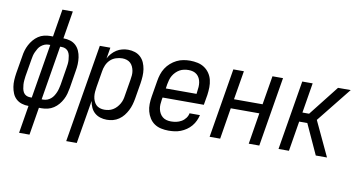

<svg xmlns="http://www.w3.org/2000/svg" viewBox="-87 -968 2673 1416"><g transform="rotate(10 1250.0 -260.0)"><path d="M119 215 153 8Q126 8 102 0.5Q78 -7 60 -23.5Q42 -40 32.5 -63Q23 -86 19 -111Q15 -136 16.5 -162Q18 -188 22 -214L44 -344Q47 -367 53.5 -389Q60 -411 71 -432Q82 -453 97.5 -471.5Q113 -490 133 -503.5Q153 -517 176 -522.5Q199 -528 221 -528H242L276 -735H354L320 -528Q347 -528 371.5 -520.5Q396 -513 413.5 -496.5Q431 -480 441 -457Q451 -434 454.5 -409Q458 -384 457 -358Q456 -332 451 -306L430 -176Q426 -153 420 -131Q414 -109 403 -88Q392 -67 376.5 -48.5Q361 -30 340.5 -16.5Q320 -3 297 2.5Q274 8 252 8H231L197 215ZM166 -57 233 -463H221Q206 -463 192 -457.5Q178 -452 165.5 -442Q153 -432 145 -418.5Q137 -405 130.5 -391Q124 -377 120.5 -362.5Q117 -348 115 -334L93 -204Q91 -188 89.5 -172.5Q88 -157 89 -141.5Q90 -126 93 -111Q96 -96 103 -83.5Q110 -71 123.5 -64Q137 -57 153 -57ZM240 -57H252Q267 -57 281.5 -62.5Q296 -68 308 -78Q320 -88 328.5 -101.5Q337 -115 343 -129Q349 -143 352.5 -157.5Q356 -172 359 -186L380 -316Q383 -332 384.5 -347.5Q386 -363 385 -378.5Q384 -394 381 -409Q378 -424 370.5 -436.5Q363 -449 349.5 -456Q336 -463 320 -463H307Z M472 215 594 -520H673L659 -437Q669 -457 684.5 -474.5Q700 -492 719.5 -504.5Q739 -517 761.5 -522.5Q784 -528 805 -528Q832 -528 856.5 -520Q881 -512 899 -495Q917 -478 927 -455Q937 -432 941 -406.5Q945 -381 943.5 -354Q942 -327 938 -301L918 -181Q914 -158 907.5 -135.5Q901 -113 890 -91.5Q879 -70 864 -51Q849 -32 828.5 -18Q808 -4 785 2Q762 8 739 8Q713 8 689 0.5Q665 -7 647 -23Q629 -39 619 -61.5Q609 -84 605 -109L551 215ZM708 -62Q724 -62 740.5 -65.5Q757 -69 772 -78Q787 -87 799 -100Q811 -113 820 -128.5Q829 -144 833.5 -160Q838 -176 840 -192L860 -312Q863 -329 864.5 -346.5Q866 -364 863 -380.5Q860 -397 853 -412Q846 -427 834.5 -437.5Q823 -448 807 -453Q791 -458 774 -458Q751 -458 726.5 -450Q702 -442 684 -424.5Q666 -407 656 -383.5Q646 -360 643 -337L623 -217Q620 -199 618.5 -181Q617 -163 619 -146Q621 -129 627.5 -113Q634 -97 645.5 -85Q657 -73 673.5 -67.5Q690 -62 708 -62Z M1201 8Q1172 8 1144.5 2Q1117 -4 1095 -19Q1073 -34 1058.5 -57Q1044 -80 1037 -106.5Q1030 -133 1030.5 -161.5Q1031 -190 1036 -219L1056 -339Q1060 -364 1068 -389Q1076 -414 1090.5 -436.5Q1105 -459 1125.5 -477Q1146 -495 1170 -507Q1194 -519 1219.5 -523.5Q1245 -528 1269 -528Q1298 -528 1326 -522Q1354 -516 1376.5 -501Q1399 -486 1414.5 -463.5Q1430 -441 1436.5 -414Q1443 -387 1442.5 -358.5Q1442 -330 1438 -301L1425 -225H1116L1113 -208Q1110 -190 1109 -172.5Q1108 -155 1111.5 -138Q1115 -121 1123 -106.5Q1131 -92 1143.5 -81.5Q1156 -71 1172.5 -66.5Q1189 -62 1207 -62Q1227 -62 1246.5 -66Q1266 -70 1284.5 -80.5Q1303 -91 1316 -108.5Q1329 -126 1332 -145H1410Q1405 -123 1395 -101.5Q1385 -80 1369.5 -61.5Q1354 -43 1333.5 -29Q1313 -15 1291 -6.5Q1269 2 1246 5Q1223 8 1201 8ZM1358 -295 1360 -312Q1363 -330 1364 -347.5Q1365 -365 1362.5 -381.5Q1360 -398 1352.5 -413Q1345 -428 1332.5 -438.5Q1320 -449 1304 -453.5Q1288 -458 1270 -458Q1254 -458 1236.5 -454.5Q1219 -451 1204 -442.5Q1189 -434 1176 -421Q1163 -408 1154 -392.5Q1145 -377 1140.5 -360.5Q1136 -344 1133 -328L1128 -295Z M1508 0 1594 -520H1673L1637 -304H1851L1887 -520H1966L1880 0H1801L1839 -234H1625L1587 0Z M2303 0 2200 -225H2139L2102 0H2024L2110 -520H2188L2151 -295H2201L2378 -520H2473L2265 -260L2387 0Z"/></g></svg>

Font: Iosevka Term Curly Oblique
Style: Regular
Weight: 400
Italic angle: -9°
Designer: Belleve Invis
Foundry: Belleve Invis
Version: Version 32.3.0